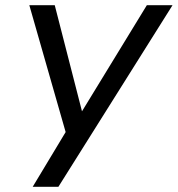

<svg xmlns="http://www.w3.org/2000/svg" viewBox="-20 -720 685 740"><path d="M645 -700H546L296 -291L191 -700H93L233 -211L106 0H205Z"/></svg>

Font: Jost
Style: Italic
Weight: 400
Italic angle: -5°
Version: Version 3.710